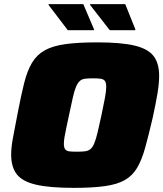

<svg xmlns="http://www.w3.org/2000/svg" viewBox="-20 -901 791 929"><path d="M337 8Q220 8 154 -7.5Q88 -23 61 -58Q34 -93 34 -153Q34 -191 44 -241Q54 -291 66 -356Q82 -440 97 -499.5Q112 -559 135 -597.5Q158 -636 196.5 -657.5Q235 -679 296.5 -687.5Q358 -696 451 -696Q566 -696 631 -680.5Q696 -665 723 -630Q750 -595 750 -534Q750 -496 741.5 -446Q733 -396 719 -332Q699 -246 682.5 -186.5Q666 -127 643.5 -89Q621 -51 584.5 -30Q548 -9 488 -0.5Q428 8 337 8ZM353 -167Q376 -167 391.5 -169Q407 -171 417.5 -179.5Q428 -188 436 -207Q444 -226 452 -259.5Q460 -293 471 -344Q482 -395 488 -428.5Q494 -462 494 -481Q494 -501 487.5 -509.5Q481 -518 467 -520Q453 -522 430 -522Q406 -522 391 -520Q376 -518 366 -509Q356 -500 348 -481.5Q340 -463 332.5 -429.5Q325 -396 314 -344Q307 -310 301 -283Q295 -256 292 -237Q289 -218 289 -205Q289 -187 295.5 -178.5Q302 -170 316.5 -168.5Q331 -167 353 -167ZM434 -755H308L215 -877V-881H383L435 -759ZM634 -755H511L416 -877V-881H586L635 -759Z"/></svg>

Font: Saira SemiExpanded Black
Style: Italic
Weight: 900
Width: 6
Italic angle: -12°
Designer: Hector Gatti with collaboration of the Omnibus-Type team
Foundry: Omnibus-Type
Version: Version 1.101